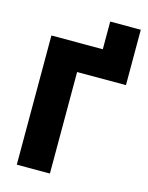

<svg xmlns="http://www.w3.org/2000/svg" viewBox="-128 -946 792 1025"><g transform="rotate(15 268.5 -433.5)"><path d="M351 -867V-714H67V0H250V-561H520V-867Z"/></g></svg>

Font: Noto Sans UI SemiCondensed Black
Style: Regular
Weight: 900
Width: 4
Designer: Monotype Design Team
Foundry: Monotype Imaging Inc.
Version: 1.001